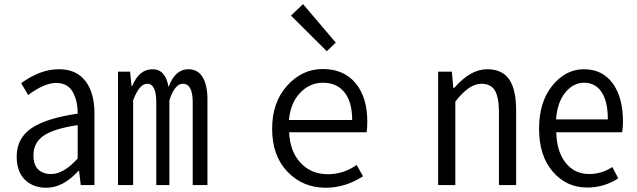

<svg xmlns="http://www.w3.org/2000/svg" viewBox="-20 -883 3040 916"><path d="M201.2 12.7Q137.7 12.7 98.6 -25.9Q59.6 -64.5 59.6 -135.7Q59.6 -223.6 130.4 -271.5Q201.2 -319.3 350.6 -340.8Q350.6 -404.3 326.2 -445.8Q301.8 -487.3 248 -487.3Q191.4 -487.3 114.3 -429.7L81.1 -486.3Q171.9 -552.7 261.7 -552.7Q344.7 -552.7 387.7 -496.1Q430.7 -439.5 430.7 -341.8V0H365.2L357.4 -67.4H353.5Q281.2 12.7 201.2 12.7ZM223.6 -52.7Q284.2 -52.7 350.6 -127V-286.1Q234.4 -268.6 187 -234.9Q139.6 -201.2 139.6 -142.6Q139.6 -95.7 162.6 -74.2Q185.5 -52.7 223.6 -52.7Z M543 0V-541H600.6L607.4 -473.6H611.3Q643.6 -552.7 708 -552.7Q769.5 -552.7 784.2 -467.8Q814.5 -552.7 879.9 -552.7Q922.9 -552.7 946.3 -515.6Q969.7 -478.5 969.7 -408.2V0H899.4V-394.5Q899.4 -483.4 852.5 -483.4Q813.5 -483.4 788.1 -404.3V0H725.6V-394.5Q725.6 -483.4 682.6 -483.4Q644.5 -483.4 615.2 -404.3V0Z M1534.2 12.7Q1424.8 12.7 1351.6 -63.5Q1278.3 -139.6 1278.3 -268.6Q1278.3 -395.5 1350.1 -474.6Q1421.9 -553.7 1519.5 -553.7Q1620.1 -553.7 1676.3 -486.3Q1732.4 -418.9 1732.4 -300.8Q1732.4 -268.6 1728.5 -252H1359.4Q1363.3 -161.1 1413.6 -106.4Q1463.9 -51.8 1544.9 -51.8Q1617.2 -51.8 1681.6 -95.7L1711.9 -42Q1627 12.7 1534.2 12.7ZM1358.4 -310.5H1660.2Q1660.2 -396.5 1623.5 -442.4Q1586.9 -488.3 1520.5 -488.3Q1458 -488.3 1412.1 -440.4Q1366.2 -392.6 1358.4 -310.5ZM1539.1 -638.7 1368.2 -808.6 1425.8 -863.3 1582 -679.7Z M2070.3 0V-541H2135.7L2142.6 -463.9H2147.5Q2224.6 -552.7 2303.7 -552.7Q2376 -552.7 2409.2 -504.4Q2442.4 -456.1 2442.4 -356.4V0H2360.4V-346.7Q2360.4 -418 2341.3 -450.7Q2322.3 -483.4 2276.4 -483.4Q2217.8 -483.4 2152.3 -398.4V0Z M2781.2 11.7Q2682.6 11.7 2617.2 -64Q2551.8 -139.6 2551.8 -269.5Q2551.8 -396.5 2615.2 -474.6Q2678.7 -552.7 2765.6 -552.7Q2853.5 -552.7 2902.8 -485.8Q2952.1 -418.9 2952.1 -300.8Q2952.1 -277.3 2948.2 -252H2633.8Q2635.7 -161.1 2678.2 -106.9Q2720.7 -52.7 2791 -52.7Q2849.6 -52.7 2901.4 -85.9L2929.7 -32.2Q2862.3 11.7 2781.2 11.7ZM2632.8 -313.5H2879.9Q2879.9 -399.4 2850.1 -443.8Q2820.3 -488.3 2766.6 -488.3Q2714.8 -488.3 2676.8 -441.4Q2638.7 -394.5 2632.8 -313.5Z"/></svg>

Font: GenEi Gothic M SemiLight
Style: Regular
Weight: 350
Designer: o_tamon (Modified); [Source Han Sans]
Ryoko NISHIZUKA  (kana & ideographs); Paul D. Hunt (Latin, Greek & Cyrillic); Wenl
Version: Version 1.1a;Original Version 1.004